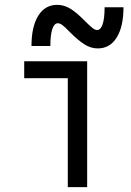

<svg xmlns="http://www.w3.org/2000/svg" viewBox="-20 -773 540 793"><path d="M260 0V-450H80V-520H340V0ZM384 -573Q356 -573 330 -589Q304 -605 267 -642Q248 -662 237.5 -669.5Q227 -677 219 -677Q204 -677 196 -653Q188 -629 188 -583H110Q110 -663 138 -708Q166 -753 216 -753Q244 -753 270 -737.5Q296 -722 333 -684Q352 -665 362.5 -657Q373 -649 381 -649Q396 -649 404 -673Q412 -697 412 -743H490Q490 -663 462 -618Q434 -573 384 -573Z"/></svg>

Font: M PLUS 1 Code
Style: Regular
Weight: 400
Designer: Coji Morishita
Foundry: UNDERFOREST DESIGN
Version: Version 1.005